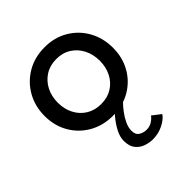

<svg xmlns="http://www.w3.org/2000/svg" viewBox="-180 -535 861 861"><g transform="rotate(-45 251.0 -104.0)"><path d="M242.5 12Q179 12 129.8 -16.5Q80.5 -45 52.5 -93.8Q24.5 -142.5 24.5 -204Q24.5 -265.5 52.5 -315Q80.5 -364.5 129.8 -393.5Q179 -422.5 242.5 -422.5Q305.5 -422.5 354.2 -393.5Q403 -364.5 430.5 -315Q458 -265.5 458 -204Q458 -142.5 430.5 -93.8Q403 -45 354.2 -16.5Q305.5 12 242.5 12ZM242.5 -62.5Q282.5 -62.5 312.2 -81Q342 -99.5 358.5 -131.8Q375 -164 375 -204.5Q375 -245 358.5 -277.5Q342 -310 312.2 -329Q282.5 -348 242.5 -348Q202 -348 172 -329Q142 -310 125.2 -277.5Q108.5 -245 108.5 -204.5Q108.5 -164 125.2 -131.8Q142 -99.5 172 -81Q202 -62.5 242.5 -62.5ZM294.5 213.5Q273.5 213.5 250.8 206Q228 198.5 212.2 179.2Q196.5 160 196.5 125.5Q196.5 100.5 210.8 73.2Q225 46 245.8 21.2Q266.5 -3.5 285.5 -20.5L317.5 0Q304 13.5 289 33.2Q274 53 263.5 75.2Q253 97.5 253 118Q253 143 269 153Q285 163 305 163Q325 163 340.5 152.8Q356 142.5 363.5 131.5L404 162.5Q392.5 181.5 361.5 197.5Q330.5 213.5 294.5 213.5Z"/></g></svg>

Font: League Spartan Thin
Style: Regular
Weight: 400
Version: Version 2.002